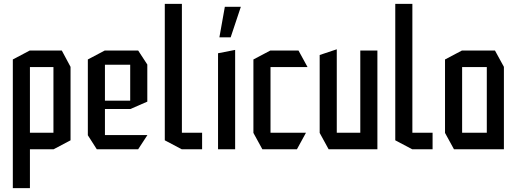

<svg xmlns="http://www.w3.org/2000/svg" viewBox="-20 -768 2662 988"><path d="M134 -423V-508H298L343 -424V-423ZM46 200V-84H47L134 0V200ZM119 0 46 -84V-85H255V0ZM46 -85V-462L133 -508H134V-85ZM255 0V-423H343V-46L256 0Z M478 0 432 -72V-73H738V-72L691 0ZM432 -73V-462L519 -508H520V-73ZM520 -207V-250H650V-207ZM520 -435V-508H691L738 -436V-435ZM650 -207V-435H738V-245L651 -207Z M915 0 828 -46V-748H916V0ZM916 0V-85H1020V0Z M1102 0V-494L1189 -511H1190V0ZM1109 -576 1137 -733H1219V-732L1167 -576Z M1330 0 1284 -84V-85H1554V-84L1508 0ZM1284 -85V-462L1371 -508H1372V-85ZM1372 -423V-508H1516L1562 -424V-423Z M1834 0V-508H1922V0H1835ZM1671 0 1625 -84V-85H1834V0ZM1625 -85V-485L1712 -514H1713V-85Z M2101 0 2014 -46V-748H2102V0ZM2102 0V-85H2206V0Z M2358 -423V-508H2527L2573 -424V-423ZM2316 0 2270 -84V-85H2485V0ZM2270 -85V-462L2357 -508H2358V-85ZM2485 0V-423H2573V0Z"/></svg>

Font: Foldit
Style: Regular
Weight: 400
Version: Version 1.003